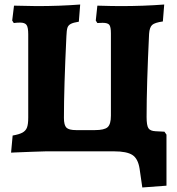

<svg xmlns="http://www.w3.org/2000/svg" viewBox="-20 -670 784 850"><path d="M717 -74V152L610 160L598 77Q591 32 566 16Q541 0 485 0H183L120 2Q15 6 29 6L36 -70Q65 -75 79.5 -83Q94 -91 99.5 -105.5Q105 -120 105 -149V-518Q105 -549 97.5 -559.5Q90 -570 69 -570Q55 -570 41 -568L34 -579L42 -645Q110 -643 143 -643Q244 -643 335 -650L329 -574Q304 -570 293 -564Q282 -558 278.5 -547Q275 -536 274 -510Q263 -283 263 -148Q263 -116 274 -105Q285 -94 317 -94H400Q442 -94 456.5 -107Q471 -120 471 -158V-522Q471 -551 464 -560Q457 -569 434 -569Q420 -569 411 -568L404 -579L411 -645Q479 -643 513 -643Q616 -643 707 -650L701 -575Q665 -570 653.5 -559.5Q642 -549 640 -520Q629 -293 629 -152Q629 -115 637 -102.5Q645 -90 669 -89L708 -87Z"/></svg>

Font: Alegreya SC ExtraBold
Style: Regular
Weight: 800
Designer: Juan Pablo del Peral
Foundry: Huerta Tipografica
Version: Version 2.007; ttfautohint (v1.6)